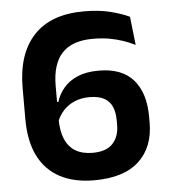

<svg xmlns="http://www.w3.org/2000/svg" viewBox="-50 -697 665 754"><g transform="rotate(-5 283.0 -320.0)"><path d="M291.5 13Q212 13 156.2 -16.8Q100.5 -46.5 71.5 -105Q42.5 -163.5 42.5 -249.5V-372.5Q42.5 -506 109.8 -578.8Q177 -651.5 308.5 -651.5Q368 -651.5 412.2 -640.2Q456.5 -629 487 -614.5L499.5 -502.5Q477.5 -513.5 452.8 -522Q428 -530.5 398.8 -535.8Q369.5 -541 333.5 -541Q252 -541 212.2 -498.2Q172.5 -455.5 172.5 -369V-241.5Q172.5 -192 186.2 -159.8Q200 -127.5 227.2 -111.2Q254.5 -95 294.5 -95Q348.5 -95 374 -122.5Q399.5 -150 399.5 -195.5V-214Q399.5 -245 390 -267.2Q380.5 -289.5 358.8 -301.8Q337 -314 300 -314Q268.5 -314 242.2 -303Q216 -292 197.2 -271.5Q178.5 -251 168.5 -222.5L156 -306H177.5Q187 -336.5 207.8 -361Q228.5 -385.5 262.8 -400Q297 -414.5 346 -414.5Q437 -414.5 482.2 -362.8Q527.5 -311 527.5 -216.5V-194Q527.5 -97 468 -42Q408.5 13 291.5 13Z"/></g></svg>

Font: Anek Telugu SemiBold
Style: Regular
Weight: 600
Designer: Omkar Bhoir (Telugu), Yesha Goshar (Latin)
Foundry: Ek Type
Version: Version 1.003